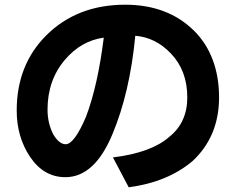

<svg xmlns="http://www.w3.org/2000/svg" viewBox="-20 -684 1002 816"><path d="M699 -102Q776 -163 776 -270Q776 -384 706 -457Q641 -525 555 -532Q532 -291 458 -114Q382 69 258 69Q166 69 108 -17Q51 -102 51 -214Q51 -408 176 -533Q307 -664 512 -664Q694 -664 806 -552Q858 -500 884.5 -428.5Q911 -357 911 -270Q911 -105 799 0Q693 90 527 112L460 -15Q623 -35 699 -102ZM256 -430Q182 -343 182 -218Q182 -160 207 -112Q232 -71 259 -71Q296 -71 346 -189Q396 -322 421 -524Q325 -511 256 -430Z"/></svg>

Font: Gmarket Sans TTF Bold
Style: Regular
Weight: 700
Designer: Creative Director : Sungho Lee; Art Director : Kiwoong Choi; Project Manager : Sori Yang, Jongwook Yoon; Font Designer :
Foundry: Sandoll Inc.
Version: Version 1.000;hotconv 1.0.109;makeotfexe 2.5.65596